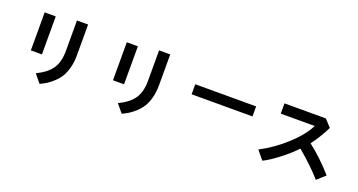

<svg xmlns="http://www.w3.org/2000/svg" viewBox="-47 -1453 4093 2197"><g transform="rotate(20 2000.0 -354.0)"><path d="M229.5 -265.6V-728.5H364.3V-265.6ZM372.1 -39.1Q500 -100.6 554.2 -182.1Q608.4 -263.7 608.4 -397.5V-767.6H744.1V-389.6Q744.1 -308.6 725.6 -239.7Q707 -170.9 679.2 -126Q651.4 -81.1 609.9 -42.5Q568.4 -3.9 533.2 18.1Q498 40 454.1 60.5Z M1229.5 -265.6V-728.5H1364.3V-265.6ZM1372.1 -39.1Q1500 -100.6 1554.2 -182.1Q1608.4 -263.7 1608.4 -397.5V-767.6H1744.1V-389.6Q1744.1 -308.6 1725.6 -239.7Q1707 -170.9 1679.2 -126Q1651.4 -81.1 1609.9 -42.5Q1568.4 -3.9 1533.2 18.1Q1498 40 1454.1 60.5Z M2129.9 -422.9V-544.9H2871.1V-422.9Z M3063.5 -89.8Q3229.5 -176.8 3373.5 -308.6Q3517.6 -440.4 3577.1 -563.5H3164.1V-688.5H3668L3748 -601.6Q3717.8 -538.1 3673.8 -467.8Q3629.9 -397.5 3600.6 -361.3Q3753.9 -243.2 3899.4 -78.1L3800.8 11.7Q3692.4 -113.3 3512.7 -264.6Q3440.4 -187.5 3334.5 -105.5Q3228.5 -23.4 3150.4 14.6Z"/></g></svg>

Font: Gothic A1 ExtraBold
Style: Regular
Weight: 800
Designer: HanYang I&C Co.,Ltd.
Foundry: HanYang I&C Co.,Ltd.
Version: Version 2.50